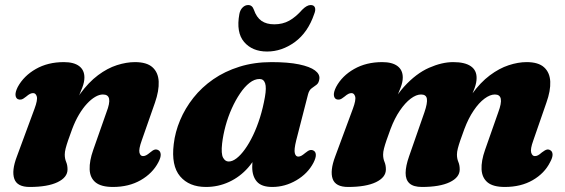

<svg xmlns="http://www.w3.org/2000/svg" viewBox="-20 -728 2244 762"><path d="M50.5 -334.5Q42 -339.5 41.5 -351.8Q41 -364 50.5 -383Q74.5 -427 122.2 -454.2Q170 -481.5 233.5 -481.5Q273 -481.5 294 -465.8Q315 -450 315 -420.5Q315 -402.5 306.8 -380.8Q298.5 -359 287.2 -334.5Q276 -310 265.5 -284Q255 -258 250.5 -232L236.5 -239Q263.5 -308 297.5 -354.8Q331.5 -401.5 369 -429.5Q406.5 -457.5 444.2 -469.5Q482 -481.5 515.5 -481.5Q562.5 -481.5 585.2 -461Q608 -440.5 609.8 -404.2Q611.5 -368 595 -320.5L542.5 -170.5Q530 -135.5 533.5 -122Q537 -108.5 547.5 -108.5Q554 -108.5 560.2 -111.8Q566.5 -115 576 -123Q587 -132.5 594.2 -134.2Q601.5 -136 608.5 -132Q617 -127.5 617.8 -115.2Q618.5 -103 608.5 -84Q585.5 -40 538.5 -13Q491.5 14 428.5 14Q381.5 14 359.2 -4.2Q337 -22.5 335.8 -55.8Q334.5 -89 350 -133L402.5 -282.5Q416.5 -318.5 413 -335.8Q409.5 -353 388.5 -353Q374 -353 357.8 -343.5Q341.5 -334 325 -316.2Q308.5 -298.5 293.5 -273.2Q278.5 -248 266.5 -216Q257 -190.5 250.5 -171.5Q244 -152.5 240.5 -138.8Q237 -125 237 -114.5Q237 -98.5 242.5 -85.5Q248 -72.5 248 -55.5Q248 -24 208.5 -5Q169 14 98 14Q48 14 36.8 -18.2Q25.5 -50.5 47 -107L117 -296.5Q130 -331.5 126 -345Q122 -358.5 111.5 -358.5Q105.5 -358.5 99.2 -355.5Q93 -352.5 83 -344Q72 -335 64.8 -333.2Q57.5 -331.5 50.5 -334.5Z M1155.5 -170.5Q1146.5 -134 1150 -120.2Q1153.5 -106.5 1163.5 -106.5Q1170 -106.5 1176 -109.8Q1182 -113 1191.5 -121Q1203 -130.5 1210 -132.2Q1217 -134 1224 -130.5Q1233 -126 1233.5 -113.8Q1234 -101.5 1224 -82Q1201.5 -39 1156.2 -12.5Q1111 14 1060.5 14Q1018 14 999.5 -7.2Q981 -28.5 981 -65Q981 -77.5 982 -91Q983 -104.5 985.5 -119.5Q988 -134.5 991.5 -151Q995 -167.5 1000 -185L1013 -150Q997.5 -100 965 -63Q932.5 -26 889.2 -6Q846 14 797.5 14Q730.5 14 694.8 -28.2Q659 -70.5 669.5 -156Q675 -204 694.8 -251Q714.5 -298 747.5 -339.8Q780.5 -381.5 826.2 -413.2Q872 -445 930.2 -463.2Q988.5 -481.5 1057.5 -481.5Q1124 -481.5 1167 -472.5Q1210 -463.5 1230 -448.5Q1250 -433.5 1247.5 -415Q1245.5 -398.5 1236 -391.5Q1226.5 -384.5 1216.8 -377.5Q1207 -370.5 1202.5 -353.5ZM861.5 -158.5Q857 -118 865.2 -102.5Q873.5 -87 887.5 -87Q902.5 -87 919 -99.8Q935.5 -112.5 952.2 -135.8Q969 -159 984.2 -190.8Q999.5 -222.5 1011.8 -261.5Q1024 -300.5 1031.5 -343.5Q1038 -380.5 1032.2 -397.5Q1026.5 -414.5 1010 -414.5Q990 -414.5 970.2 -399Q950.5 -383.5 932.8 -357.2Q915 -331 900 -297.8Q885 -264.5 875.2 -228.5Q865.5 -192.5 861.5 -158.5ZM1068.5 -631.5Q1102 -631.5 1128 -646Q1154 -660.5 1179.5 -689.5Q1198 -708 1213 -708Q1226 -708 1229.8 -698.2Q1233.5 -688.5 1227 -672.5Q1202 -599 1150.2 -561.2Q1098.5 -523.5 1040 -523.5Q981.5 -523.5 949 -561.2Q916.5 -599 930 -672.5Q933 -688.5 942.8 -698.2Q952.5 -708 965 -708Q981 -708 987.5 -689.5Q998 -659 1017.8 -645.2Q1037.5 -631.5 1068.5 -631.5Z M1603.5 -107.5 1664.5 -282.5Q1677 -319 1674.2 -336Q1671.5 -353 1651 -353Q1632 -353 1610 -336.5Q1588 -320 1567 -289.2Q1546 -258.5 1530 -216Q1520.5 -190.5 1514 -171.5Q1507.5 -152.5 1504 -138.8Q1500.5 -125 1500.5 -114.5Q1500.5 -98.5 1506 -85.5Q1511.5 -72.5 1511.5 -55.5Q1511.5 -24 1472 -5Q1432.5 14 1361.5 14Q1311.5 14 1300.2 -18.2Q1289 -50.5 1310.5 -107.5L1380.5 -296.5Q1393.5 -331.5 1389.5 -345Q1385.5 -358.5 1375 -358.5Q1369 -358.5 1362.8 -355.5Q1356.5 -352.5 1346.5 -344Q1335.5 -335 1328.2 -333.2Q1321 -331.5 1314 -334.5Q1305.5 -339.5 1305 -351.8Q1304.5 -364 1314 -383Q1337.5 -427 1385.5 -454.2Q1433.5 -481.5 1497 -481.5Q1536.5 -481.5 1557.5 -465.8Q1578.5 -450 1578.5 -420.5Q1578.5 -402.5 1570.2 -380.8Q1562 -359 1550.8 -334.5Q1539.5 -310 1529 -284Q1518.5 -258 1514 -232L1500 -239Q1535.5 -331 1583.5 -383.8Q1631.5 -436.5 1682.8 -459Q1734 -481.5 1778.5 -481.5Q1825 -481.5 1848.5 -465.2Q1872 -449 1871.5 -418Q1871.5 -400.5 1863.8 -379Q1856 -357.5 1845 -333.5Q1834 -309.5 1824 -283.8Q1814 -258 1810 -232L1792 -239Q1819 -307.5 1852.8 -354.2Q1886.5 -401 1924 -429Q1961.5 -457 1999 -469.2Q2036.5 -481.5 2070 -481.5Q2116.5 -481.5 2139.2 -461Q2162 -440.5 2163.8 -404.2Q2165.5 -368 2148.5 -320.5L2096.5 -170.5Q2084 -136 2088.2 -122.2Q2092.5 -108.5 2102.5 -108.5Q2109.5 -108.5 2115.5 -111.8Q2121.5 -115 2130.5 -123Q2143 -132.5 2150 -134.2Q2157 -136 2163.5 -132Q2172.5 -127.5 2173 -115.2Q2173.5 -103 2163 -84Q2141 -40 2094.2 -13Q2047.5 14 1983.5 14Q1937 14 1915 -4.2Q1893 -22.5 1891.2 -55.8Q1889.5 -89 1905 -133L1957.5 -282.5Q1971 -318.5 1967.5 -335.8Q1964 -353 1944 -353Q1925 -353 1902.8 -336.5Q1880.5 -320 1859.8 -289.2Q1839 -258.5 1823 -216Q1813.5 -190.5 1807 -171.5Q1800.5 -152.5 1797 -138.8Q1793.5 -125 1793.5 -114.5Q1793.5 -98.5 1799 -85.5Q1804.5 -72.5 1804.5 -55.5Q1804.5 -24 1765 -5Q1725.5 14 1654.5 14Q1621 14 1605.2 -0.2Q1589.5 -14.5 1589.8 -41.8Q1590 -69 1603.5 -107.5Z"/></svg>

Font: Fraunces ExtraBold
Style: Italic
Weight: 800
Italic angle: -16°
Version: Version 1.000;[b76b70a41]